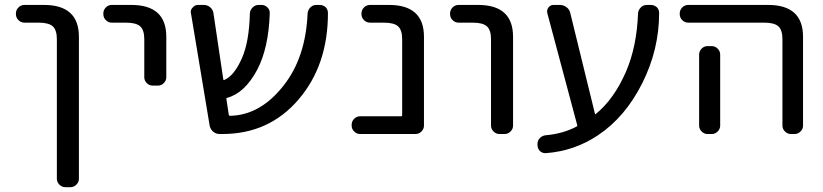

<svg xmlns="http://www.w3.org/2000/svg" viewBox="-20 -567 3358 783"><path d="M80.1 -474.6Q65.4 -474.6 55.2 -484.9Q44.9 -495.1 44.9 -509.8V-511.7Q44.9 -526.4 55.2 -536.6Q65.4 -546.9 80.1 -546.9H159.2Q301.8 -546.9 301.8 -417V162.1Q301.8 175.8 291.5 186Q281.2 196.3 267.6 196.3H246.1Q232.4 196.3 222.2 186Q211.9 175.8 211.9 162.1V-407.2Q211.9 -444.3 195.3 -459.5Q178.7 -474.6 137.7 -474.6Z M435.5 -474.6Q421.9 -474.6 411.6 -484.9Q401.4 -495.1 401.4 -509.8V-511.7Q401.4 -526.4 411.6 -536.6Q421.9 -546.9 435.5 -546.9H515.6Q658.2 -546.9 658.2 -417V-252Q658.2 -238.3 647.9 -228Q637.7 -217.8 623 -217.8H603.5Q588.9 -217.8 578.6 -228Q568.4 -238.3 568.4 -252V-407.2Q568.4 -444.3 551.8 -459.5Q535.2 -474.6 494.1 -474.6Z M1283.2 -546.9Q1297.9 -546.9 1308.6 -537.1Q1317.4 -527.3 1317.4 -513.7Q1317.4 -300.8 1197.3 -161.1Q1077.1 -20.5 886.7 -20.5H875Q860.4 -20.5 849.1 -30.3Q837.9 -40 835 -54.7L758.8 -512.7Q757.8 -515.6 757.8 -517.6Q757.8 -528.3 765.6 -536.1Q774.4 -546.9 787.1 -546.9H810.5Q826.2 -546.9 837.4 -537.1Q848.6 -527.3 850.6 -512.7L890.6 -243.2Q891.6 -239.3 895.5 -241.2Q935.5 -258.8 966.8 -330.1Q996.1 -396.5 999 -512.7Q1000 -526.4 1010.3 -536.6Q1020.5 -546.9 1035.2 -546.9H1046.9Q1060.5 -546.9 1070.8 -536.6Q1081.1 -526.4 1080.1 -511.7Q1075.2 -371.1 1029.3 -283.2Q978.5 -187.5 906.2 -168Q902.3 -167 903.3 -163.1L913.1 -98.6Q914.1 -94.7 918.9 -94.7Q1043 -97.7 1137.7 -219.7Q1226.6 -333 1234.4 -511.7Q1235.4 -526.4 1245.6 -536.6Q1255.9 -546.9 1269.5 -546.9Z M1620.1 -407.2Q1620.1 -444.3 1603.5 -459.5Q1586.9 -474.6 1545.9 -474.6H1489.3Q1474.6 -474.6 1464.4 -484.9Q1454.1 -495.1 1454.1 -509.8V-511.7Q1454.1 -526.4 1464.4 -536.6Q1474.6 -546.9 1489.3 -546.9H1566.4Q1709 -546.9 1709 -417V-54.7Q1709 -41 1698.7 -30.8Q1688.5 -20.5 1674.8 -20.5H1448.2Q1434.6 -20.5 1424.3 -30.8Q1414.1 -41 1414.1 -54.7V-58.6Q1414.1 -72.3 1424.3 -82.5Q1434.6 -92.8 1448.2 -92.8H1616.2Q1620.1 -92.8 1620.1 -97.7Z M1850.6 -474.6Q1835.9 -474.6 1825.7 -484.9Q1815.4 -495.1 1815.4 -509.8V-511.7Q1815.4 -526.4 1825.7 -536.6Q1835.9 -546.9 1850.6 -546.9H1929.7Q2072.3 -546.9 2072.3 -417V-54.7Q2072.3 -41 2062 -30.8Q2051.8 -20.5 2038.1 -20.5H2016.6Q2002.9 -20.5 1992.7 -30.8Q1982.4 -41 1982.4 -54.7V-407.2Q1982.4 -444.3 1965.8 -459.5Q1949.2 -474.6 1908.2 -474.6Z M2406.2 -103.5Q2407.2 -99.6 2410.2 -102.5Q2484.4 -163.1 2533.2 -275.4Q2577.1 -377.9 2582 -512.7Q2583 -526.4 2593.3 -536.6Q2603.5 -546.9 2618.2 -546.9H2633.8Q2648.4 -546.9 2659.2 -537.1Q2668 -527.3 2668 -513.7Q2668 -365.2 2599.6 -228.5Q2530.3 -89.8 2418.9 -15.6Q2323.2 48.8 2206.1 57.6Q2205.1 57.6 2204.1 57.6Q2191.4 57.6 2181.6 48.8Q2171.9 38.1 2171.9 23.4V19.5Q2171.9 5.9 2182.1 -4.4Q2192.4 -14.6 2207 -15.6Q2275.4 -21.5 2331.1 -50.8Q2335 -52.7 2334 -56.6L2211.9 -513.7Q2209 -526.4 2216.8 -536.6Q2224.6 -546.9 2237.3 -546.9H2262.7Q2278.3 -546.9 2290.5 -537.6Q2302.7 -528.3 2305.7 -513.7Z M2787.1 -474.6Q2772.5 -474.6 2762.2 -484.9Q2752 -495.1 2752 -509.8V-511.7Q2752 -526.4 2762.2 -536.6Q2772.5 -546.9 2787.1 -546.9H3112.3Q3254.9 -546.9 3254.9 -417V-54.7Q3254.9 -41 3244.6 -30.8Q3234.4 -20.5 3220.7 -20.5H3205.1Q3191.4 -20.5 3181.2 -30.8Q3170.9 -41 3170.9 -54.7V-407.2Q3170.9 -444.3 3154.3 -459.5Q3137.7 -474.6 3097.7 -474.6ZM2882.8 -378.9Q2896.5 -378.9 2906.7 -368.7Q2917 -358.4 2917 -343.8V-99.6V-54.7Q2917 -41 2906.7 -30.8Q2896.5 -20.5 2882.8 -20.5H2865.2Q2851.6 -20.5 2841.3 -30.8Q2831.1 -41 2831.1 -54.7V-99.6V-343.8Q2831.1 -358.4 2841.3 -368.7Q2851.6 -378.9 2865.2 -378.9Z"/></svg>

Font: Gen Jyuu GothicL Regular
Style: Regular
Weight: 400
Designer: [Source Han Sans]
Ryoko NISHIZUKA  (kana & ideographs); Paul D. Hunt (Latin, Greek & Cyrillic); Wenlong ZHANG  (bopomofo
Version: Version 1.002.20150607